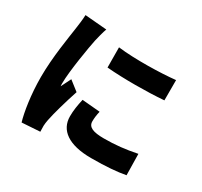

<svg xmlns="http://www.w3.org/2000/svg" viewBox="-167 -1007 1335 1272"><g transform="rotate(30 500.0 -371.0)"><path d="M444 -711 445 -557C577 -546 750 -547 880 -557V-712C769 -700 573 -695 444 -711ZM409 -289C398 -241 391 -198 391 -153C391 -48 477 17 650 17C767 17 846 10 911 -2L908 -164C818 -146 747 -138 658 -138C577 -138 536 -154 536 -198C536 -224 539 -246 546 -277L409 -289ZM145 -785C144 -748 137 -703 133 -673C123 -600 94 -435 94 -283C94 -149 114 -24 134 43L272 34C271 18 271 0 271 -11C271 -20 274 -44 277 -58C288 -114 319 -223 349 -313L276 -370C263 -342 251 -322 238 -294C237 -298 237 -314 237 -317C237 -409 273 -619 284 -670C288 -688 303 -749 312 -771Z"/></g></svg>

Font: Noto Sans T Chinese Black
Style: Bold
Weight: 900
Designer: Ryoko NISHIZUKA (kana & ideographs); Paul D. Hunt (Latin, Greek & Cyrillic); Wenlong ZHANG (bopomofo); Sandoll Communica
Foundry: Adobe Systems Incorporated
Version: Version 1.000;PS 1;hotconv 1.0.78;makeotf.lib2.5.61930